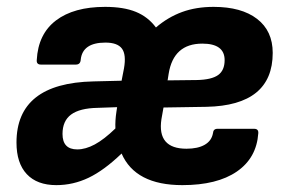

<svg xmlns="http://www.w3.org/2000/svg" viewBox="-20 -527 831 559"><path d="M144 12Q88 12 58 -20Q28 -52 28 -112Q28 -285 252 -290L334 -292L341 -328Q348 -368 335 -385.5Q322 -403 287 -403Q220 -403 215 -353Q214 -339 201 -339H99Q86 -339 87 -352Q91 -428 143 -467.5Q195 -507 286 -507Q340 -507 375.5 -492.5Q411 -478 434 -447Q469 -477 510 -492Q551 -507 602 -507Q683 -507 728.5 -472Q774 -437 774 -373Q774 -220 581 -216L456 -214L450 -180Q437 -94 523 -94Q556 -94 576 -105.5Q596 -117 600 -139Q601 -152 613 -152H720Q733 -152 732 -139Q727 -67 669.5 -27.5Q612 12 511 12Q374 12 334 -80Q283 -31 238 -9.5Q193 12 144 12ZM468 -293 554 -294Q596 -295 615 -308.5Q634 -322 634 -352Q634 -400 569 -400Q485 -400 471 -312ZM205 -92Q229 -92 256 -106.5Q283 -121 316 -153Q315 -176 319 -202L321 -215L264 -213Q212 -212 187 -193.5Q162 -175 162 -137Q162 -92 205 -92Z"/></svg>

Font: Sofia Sans ExtraBold
Style: Italic
Weight: 800
Italic angle: -9°
Designer: Botio Nikoltchev, Ani Petrova
Foundry: lettersoup
Version: Version 4.100; ttfautohint (v1.8.4.7-5d5b)